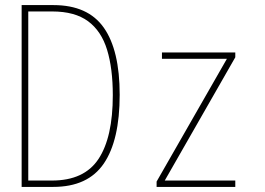

<svg xmlns="http://www.w3.org/2000/svg" viewBox="-20 -734 1040 754"><path d="M65 0V-714H190Q325 -714 387.5 -625.5Q450 -537 450 -362Q450 -183 387.5 -91.5Q325 0 189 0ZM184 -25Q311 -25 367 -110Q423 -195 423 -360Q423 -465 400.5 -538.5Q378 -612 326 -650.5Q274 -689 185 -689H91V-25ZM595 0V-21L871 -503H616V-528H904V-509L627 -25H904V0Z"/></svg>

Font: Noto Sans Mono ExtraCondensed Thin
Style: Regular
Weight: 100
Width: 2
Designer: Monotype Design Team
Foundry: Monotype Imaging Inc.
Version: Version 2.014; ttfautohint (v1.8.4.7-5d5b)